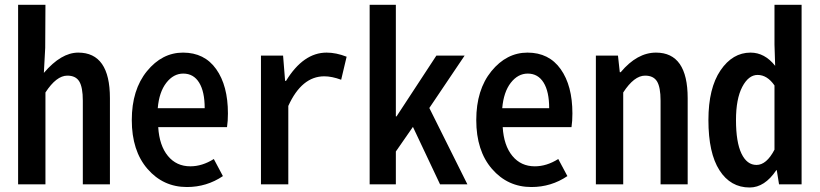

<svg xmlns="http://www.w3.org/2000/svg" viewBox="-20 -790 3517 823"><path d="M57.6 0V-769.5H174.8L173.8 -585L168 -477.5Q242.2 -564.5 315.4 -564.5Q451.2 -564.5 451.2 -369.1V0H335V-358.4Q335 -416 319.8 -440.9Q304.7 -465.8 268.6 -465.8Q221.7 -465.8 174.8 -393.6V0Z M781.2 11.7Q679.7 11.7 612.3 -65.9Q544.9 -143.6 544.9 -275.4Q544.9 -405.3 609.9 -484.9Q674.8 -564.5 764.6 -564.5Q856.4 -564.5 906.7 -493.7Q957 -422.9 957 -303.7Q957 -270.5 953.1 -245.1H658.2Q663.1 -166 699.7 -121.6Q736.3 -77.1 795.9 -77.1Q846.7 -77.1 896.5 -108.4L935.5 -35.2Q866.2 11.7 781.2 11.7ZM656.2 -326.2H857.4Q857.4 -397.5 833.5 -436Q809.6 -474.6 765.6 -474.6Q723.6 -474.6 692.9 -435.1Q662.1 -395.5 656.2 -326.2Z M1098.6 0V-551.8H1193.4L1202.1 -443.4H1206.1Q1280.3 -564.5 1379.9 -564.5Q1420.9 -564.5 1465.8 -546.9L1442.4 -448.2Q1402.3 -462.9 1370.1 -462.9Q1273.4 -462.9 1215.8 -335.9V0Z M1564.5 0V-769.5H1676.8V-291H1679.7L1850.6 -551.8H1971.7L1820.3 -327.1L1983.4 0H1866.2L1750 -246.1L1676.8 -140.6V0Z M2257.8 11.7Q2156.2 11.7 2088.9 -65.9Q2021.5 -143.6 2021.5 -275.4Q2021.5 -405.3 2086.4 -484.9Q2151.4 -564.5 2241.2 -564.5Q2333 -564.5 2383.3 -493.7Q2433.6 -422.9 2433.6 -303.7Q2433.6 -270.5 2429.7 -245.1H2134.8Q2139.6 -166 2176.3 -121.6Q2212.9 -77.1 2272.5 -77.1Q2323.2 -77.1 2373 -108.4L2412.1 -35.2Q2342.8 11.7 2257.8 11.7ZM2132.8 -326.2H2334Q2334 -397.5 2310.1 -436Q2286.1 -474.6 2242.2 -474.6Q2200.2 -474.6 2169.4 -435.1Q2138.7 -395.5 2132.8 -326.2Z M2534.2 0V-551.8H2628.9L2636.7 -480.5H2640.6Q2710.9 -564.5 2792 -564.5Q2927.7 -564.5 2927.7 -369.1V0H2811.5V-358.4Q2811.5 -416 2796.4 -440.9Q2781.2 -465.8 2745.1 -465.8Q2698.2 -465.8 2651.4 -393.6V0Z M3193.4 13.7Q3111.3 13.7 3064 -60.1Q3016.6 -133.8 3016.6 -275.4Q3016.6 -412.1 3068.4 -488.3Q3120.1 -564.5 3197.3 -564.5Q3257.8 -564.5 3302.7 -507.8L3299.8 -599.6V-769.5H3416V0H3319.3L3309.6 -60.5H3307.6Q3257.8 13.7 3193.4 13.7ZM3222.7 -83Q3265.6 -83 3299.8 -148.4V-423.8Q3268.6 -468.8 3227.5 -468.8Q3188.5 -468.8 3161.6 -417.5Q3134.8 -366.2 3134.8 -275.4Q3134.8 -180.7 3158.2 -131.8Q3181.6 -83 3222.7 -83Z"/></svg>

Font: GenEi Gothic M SemiBold
Style: Regular
Weight: 500
Designer: o_tamon (Modified); [Source Han Sans]
Ryoko NISHIZUKA  (kana & ideographs); Paul D. Hunt (Latin, Greek & Cyrillic); Wenl
Version: Version 1.1a;Original Version 1.004